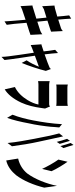

<svg xmlns="http://www.w3.org/2000/svg" viewBox="766 -1662 1007 2580"><g transform="rotate(90 1270.0 -372.5)"><path d="M196 -718C197 -701 199 -673 203 -638C158 -624 116 -612 97 -608C81 -604 68 -602 55 -600L64 -435C79 -445 90 -451 104 -458C124 -463 169 -477 217 -493C222 -449 226 -403 231 -357C175 -340 122 -323 98 -316C85 -311 65 -305 54 -304L63 -144C74 -150 87 -157 107 -165C132 -174 188 -193 246 -212C253 -132 259 -66 261 -34C264 -4 266 32 268 71L314 41C309 6 305 -31 301 -61C299 -94 294 -154 287 -225C334 -241 378 -254 404 -262C423 -268 439 -276 449 -278L441 -437C430 -429 416 -419 397 -411C372 -402 323 -386 272 -370C268 -416 263 -462 258 -506L370 -542C383 -546 398 -553 406 -555L398 -713C389 -705 377 -695 362 -689C341 -681 293 -666 244 -651C240 -694 237 -727 236 -743C234 -768 232 -805 231 -825L187 -798C191 -773 194 -748 196 -718Z M693 -648 650 -610C655 -586 659 -559 662 -533C664 -512 667 -486 671 -455C644 -446 624 -439 617 -437C602 -431 590 -428 576 -425L586 -281C599 -289 641 -305 689 -323C708 -190 731 -44 737 15C741 45 744 82 745 111L787 71C784 50 779 -2 776 -19C770 -73 748 -208 729 -337C797 -362 866 -386 877 -391C860 -348 822 -268 791 -226L826 -160C860 -239 912 -395 933 -484L908 -553C903 -546 895 -539 889 -535C871 -525 782 -493 711 -468C706 -506 702 -539 700 -566C697 -592 694 -621 693 -648Z M1116 -780V-624C1129 -627 1145 -628 1161 -628H1357C1374 -628 1391 -626 1403 -624V-780C1391 -776 1373 -774 1357 -774H1161C1145 -774 1129 -776 1116 -780ZM1071 -380C1089 -384 1108 -385 1120 -385H1385C1376 -339 1356 -289 1326 -240C1283 -168 1221 -102 1150 -69L1181 68C1244 31 1307 -42 1359 -153C1397 -236 1419 -330 1432 -426L1439 -474L1411 -541C1405 -534 1395 -529 1383 -529H1120C1106 -529 1089 -532 1071 -536Z M1873 -808 1846 -770C1860 -731 1877 -672 1887 -631L1914 -671C1903 -706 1885 -771 1873 -808ZM1522 -36 1564 36C1592 -36 1620 -156 1638 -256C1659 -344 1677 -475 1684 -550C1686 -573 1689 -633 1693 -665L1649 -702C1642 -568 1621 -433 1599 -317C1582 -226 1554 -117 1522 -36ZM1773 -664C1795 -587 1826 -434 1846 -328C1866 -219 1890 -98 1902 30L1946 -29C1933 -133 1906 -296 1886 -382C1865 -473 1833 -636 1813 -716ZM1902 -818C1916 -780 1932 -721 1943 -680L1970 -720C1960 -754 1941 -818 1928 -856Z M2154 -776 2125 -653C2163 -602 2225 -492 2250 -434L2281 -561C2253 -625 2189 -729 2154 -776ZM2111 -112 2137 48C2221 28 2284 -24 2334 -84C2409 -182 2467 -321 2502 -463L2478 -634C2449 -493 2388 -338 2311 -234C2264 -177 2198 -132 2111 -112Z"/></g></svg>

Font: 寒蝉无机体 CompactMedium
Style: Regular
Weight: 500
Width: 3
Designer: ChillTanhei {Warren2060}; 
Source Han Sans {Ryoko NISHIZUKA 西塚涼子 (kana, bopomofo & ideographs); Paul D. Hunt (Latin, Gre
Foundry: ChillType&Adobe
Version: Version 1.000;Glyphs 3.1.1 (3135)